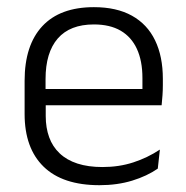

<svg xmlns="http://www.w3.org/2000/svg" viewBox="-20 -520 532 550"><path d="M265 10.5Q159.5 10.5 105 -42.5Q50.5 -95.5 50.5 -193.5V-288.5Q50.5 -390.5 101.2 -445Q152 -499.5 249 -499.5Q314 -499.5 358 -475Q402 -450.5 424.2 -404.5Q446.5 -358.5 446.5 -294V-276.5Q446.5 -262 445.5 -247.5Q444.5 -233 443 -218.5H387Q388 -240.5 388 -260.2Q388 -280 388 -296.5Q388 -345.5 372.2 -379.8Q356.5 -414 325.8 -432Q295 -450 249 -450Q180.5 -450 145.5 -409.8Q110.5 -369.5 110.5 -293.5V-246L111 -238V-187.5Q111 -154 120.8 -127Q130.5 -100 150.8 -80.8Q171 -61.5 201.8 -51.5Q232.5 -41.5 273.5 -41.5Q321 -41.5 361.8 -54.8Q402.5 -68 438 -91.5L432 -37Q401 -15.5 358.5 -2.5Q316 10.5 265 10.5ZM429.5 -218.5H82V-265H429.5Z"/></svg>

Font: Anek Kannada Medium Light
Style: Regular
Weight: 300
Version: Version 1.003